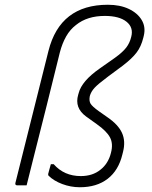

<svg xmlns="http://www.w3.org/2000/svg" viewBox="-20 -780 640 808"><path d="M434 -760Q485 -760 522 -742.5Q559 -725 576.5 -695.5Q594 -666 585 -629L583 -621Q574 -584 554.5 -558.5Q535 -533 497 -504L435 -458Q392 -426 377.5 -410Q363 -394 358 -376Q354 -356 361 -344Q368 -332 396 -312L433 -286Q478 -255 493.5 -220.5Q509 -186 498 -142L495 -130Q479 -63 433 -27.5Q387 8 316 8Q278 8 242 -5.5Q206 -19 184 -41Q182 -43 183 -49Q186 -60 188.5 -69.5Q191 -79 194 -89H206Q250 -39 320 -39Q370 -39 403 -66Q436 -92 447 -137Q457 -175 443 -201.5Q429 -228 388 -257L342 -290Q293 -326 309 -381L311 -388Q324 -439 400 -492L464 -537Q496 -560 511 -579.5Q526 -599 532 -624Q543 -664 512.5 -688.5Q482 -713 421 -713Q347 -713 300 -675Q275 -656 258.5 -627Q242 -598 232 -560Q204 -445 175 -330Q146 -215 117 -100Q111 -75 104.5 -50Q98 -25 92 0H53Q42 0 45 -11Q80 -150 114.5 -288.5Q149 -427 184 -566Q233 -760 434 -760Z"/></svg>

Font: Recursive Mn Lnr St Lt
Style: Italic
Weight: 300
Italic angle: -15°
Monospace: yes
Version: Version 1.079;hotconv 1.0.112;makeotfexe 2.5.65598; ttfautoh